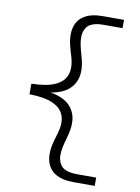

<svg xmlns="http://www.w3.org/2000/svg" viewBox="-105 -870 831 1140"><g transform="rotate(10 310.0 -300.5)"><path d="M339.5 -66.5 327.5 -22.5Q309.5 43 318.2 81Q327 119 355.5 134.5Q384 150 430.5 150H548V200H419Q349.5 200 307.5 173.2Q265.5 146.5 254.8 94.8Q244 43 266 -30.5L277.5 -69Q296.5 -132.5 281.2 -176.5Q266 -220.5 214 -244Q162 -267.5 72 -268.5V-332.5Q162 -333.5 214 -357Q266 -380.5 281.2 -424.5Q296.5 -468.5 277.5 -532L266 -570.5Q244 -644 254.8 -695.8Q265.5 -747.5 307.5 -774.2Q349.5 -801 419 -801H548V-751H430.5Q384 -751 355.5 -735.5Q327 -720 318.2 -682Q309.5 -644 327.5 -578.5L339.5 -534.5Q361.5 -455 340.8 -401.5Q320 -348 265.5 -322Q211 -296 131.5 -296V-305Q211 -305 265.5 -279.2Q320 -253.5 340.8 -200Q361.5 -146.5 339.5 -66.5Z"/></g></svg>

Font: Monaspace Argon Var ExtraLight
Style: Regular
Weight: 200
Designer: Riley Cran and the Lettermatic Team
Version: Version 1.200 (Monaspace Argon Var)